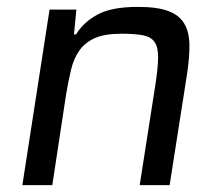

<svg xmlns="http://www.w3.org/2000/svg" viewBox="-20 -538 638 558"><path d="M386 0 431 -288Q439 -339 439.5 -369.5Q440 -400 429.5 -415.5Q419 -431 395.5 -435.5Q372 -440 333 -440Q286 -440 257.5 -428Q229 -416 212 -393Q195 -370 187 -337.5Q179 -305 172 -263L132 0H45L124 -510H202L195 -438H201Q223 -474 264 -496Q305 -518 381 -518Q437 -518 469 -506Q501 -494 515.5 -469.5Q530 -445 530.5 -407.5Q531 -370 523 -319L473 0Z"/></svg>

Font: Azeri Sans
Style: Italic
Weight: 400
Designer: Hector Gatti & Omnibus-Type (original fonts) / Cristiano Sobral (main changes and remastering)
Foundry: Omnibus-Type
Version: Version 0.07;August 21, 2020;FontCreator 13.0.0.2681 64-bit;